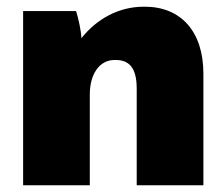

<svg xmlns="http://www.w3.org/2000/svg" viewBox="-20 -553 667 573"><path d="M49 0H248V-271C248 -331 276 -374 322 -374H325C367 -374 388 -349 388 -288V0H587V-333C587 -459 520 -533 412 -533H409C334 -533 268 -496 223 -439C222 -462 214 -498 207 -520H49Z"/></svg>

Font: Fixel Text Black
Style: Regular
Weight: 900
Width: 4
Designer: AlfaBravo + MacPaw
Foundry: Kyrylo Tkachov, Marchela Mozhyna, Serhii Makarenko, Maria Weinstein, Zakhar Kryvoshyya
Version: Version 1.211